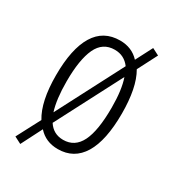

<svg xmlns="http://www.w3.org/2000/svg" viewBox="-162 -680 767 846"><g transform="rotate(30 221.0 -256.5)"><path d="M393 -267Q393 -130 350.5 -60Q308 10 226 10Q164 10 126 -33L72 73L37 55L100 -65Q57 -135 57 -268Q57 -403 99.5 -472.5Q142 -542 226 -542Q286 -542 324 -501L368 -586L403 -568L352 -469Q373 -433 383 -382Q393 -331 393 -267ZM111 -268Q111 -177 129 -121L303 -456Q274 -495 226 -495Q165 -495 138 -437Q111 -379 111 -268ZM341 -267Q341 -358 322 -412L149 -79Q176 -37 226 -37Q285 -37 313 -93.5Q341 -150 341 -267Z"/></g></svg>

Font: Noto Sans Hebrew ExtraCondensed Light
Style: Regular
Weight: 300
Width: 2
Designer: Monotype Design Team
Foundry: Monotype Imaging Inc.
Version: Version 2.004; ttfautohint (v1.8.4.7-5d5b)